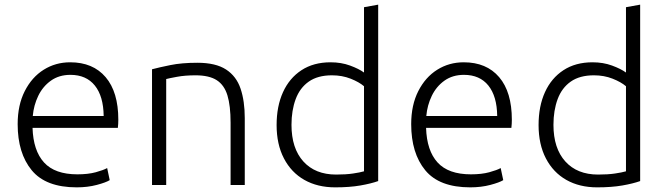

<svg xmlns="http://www.w3.org/2000/svg" viewBox="-20 -796 2860 826"><path d="M310 10Q177 10 116.5 -63.5Q56 -137 56 -262Q56 -344 86.5 -404Q117 -464 168 -496Q219 -528 282 -528Q380 -528 434.5 -464Q489 -400 489 -281Q489 -273 488.5 -263.5Q488 -254 487 -246H120Q123 -148 169.5 -97Q216 -46 313 -46Q359 -46 392 -55Q425 -64 441 -73L452 -21Q436 -11 396.5 -0.5Q357 10 310 10ZM121 -297H426Q425 -382 388 -428Q351 -474 283 -474Q234 -474 199 -449Q164 -424 144.5 -383.5Q125 -343 121 -297Z M634 0V-498Q664 -506 713 -516Q762 -526 829 -526Q908 -526 952.5 -497Q997 -468 1015 -414.5Q1033 -361 1033 -288V0H972V-268Q972 -341 958.5 -385.5Q945 -430 912.5 -451Q880 -472 821 -472Q776 -472 741 -465.5Q706 -459 695 -456V0Z M1422 10Q1346 10 1289.5 -22Q1233 -54 1201.5 -114.5Q1170 -175 1170 -258Q1170 -339 1197.5 -399.5Q1225 -460 1277 -494Q1329 -528 1402 -528Q1448 -528 1486 -514Q1524 -500 1546 -484V-765L1607 -776V-17Q1576 -6 1530 2Q1484 10 1422 10ZM1426 -45Q1468 -45 1498.5 -49.5Q1529 -54 1546 -59V-425Q1525 -443 1488.5 -457.5Q1452 -472 1408 -472Q1347 -472 1308.5 -445Q1270 -418 1252 -369.5Q1234 -321 1234 -259Q1234 -158 1285 -101.5Q1336 -45 1426 -45Z M2003 10Q1870 10 1809.5 -63.5Q1749 -137 1749 -262Q1749 -344 1779.5 -404Q1810 -464 1861 -496Q1912 -528 1975 -528Q2073 -528 2127.5 -464Q2182 -400 2182 -281Q2182 -273 2181.5 -263.5Q2181 -254 2180 -246H1813Q1816 -148 1862.5 -97Q1909 -46 2006 -46Q2052 -46 2085 -55Q2118 -64 2134 -73L2145 -21Q2129 -11 2089.5 -0.5Q2050 10 2003 10ZM1814 -297H2119Q2118 -382 2081 -428Q2044 -474 1976 -474Q1927 -474 1892 -449Q1857 -424 1837.5 -383.5Q1818 -343 1814 -297Z M2549 10Q2473 10 2416.5 -22Q2360 -54 2328.5 -114.5Q2297 -175 2297 -258Q2297 -339 2324.5 -399.5Q2352 -460 2404 -494Q2456 -528 2529 -528Q2575 -528 2613 -514Q2651 -500 2673 -484V-765L2734 -776V-17Q2703 -6 2657 2Q2611 10 2549 10ZM2553 -45Q2595 -45 2625.5 -49.5Q2656 -54 2673 -59V-425Q2652 -443 2615.5 -457.5Q2579 -472 2535 -472Q2474 -472 2435.5 -445Q2397 -418 2379 -369.5Q2361 -321 2361 -259Q2361 -158 2412 -101.5Q2463 -45 2553 -45Z"/></svg>

Font: Ubuntu Sans Light
Style: Regular
Weight: 300
Designer: Dalton Maag Ltd
Foundry: Dalton Maag Ltd
Version: Version 1.006; ttfautohint (v1.8.4.7-5d5b)